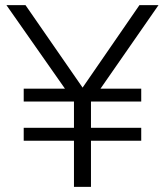

<svg xmlns="http://www.w3.org/2000/svg" viewBox="-20 -725 640 745"><path d="M267 0V-179H72V-229H267V-331H72V-381H244L239 -371L5 -705H79L304 -380H297L521 -705H595L363 -371L358 -381H528V-331H333V-229H528V-179H333V0Z"/></svg>

Font: Nunito Sans 9pt Light
Style: Regular
Weight: 300
Version: Version 3.101;gftools[0.9.27]